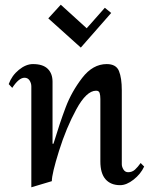

<svg xmlns="http://www.w3.org/2000/svg" viewBox="-20 -781 648 815"><path d="M497 -398V-367V-84Q497 -73 504 -61.5Q511 -50 524 -50Q541 -50 553 -61Q565 -72 577 -89L592 -74Q577 -42 547 -18.5Q517 5 490 5Q450 5 428 -20Q406 -45 406 -96V-361Q406 -376 403 -386Q400 -396 388 -396Q347 -396 304 -317Q261 -238 230.5 -140.5Q200 -43 200 -12L113 14V-414Q113 -428 105.5 -439.5Q98 -451 84 -451Q60 -451 32 -408L17 -424Q30 -460 60 -484.5Q90 -509 120 -509Q162 -509 182.5 -489Q203 -469 203 -434V-171H207Q234 -260 259 -326Q284 -392 329 -450.5Q374 -509 433 -509Q473 -509 485 -479.5Q497 -450 497 -398ZM348 -661 425 -748 452 -726 323 -579 185 -703 238 -761Z"/></svg>

Font: Amita
Style: Regular
Weight: 400
Designer: Eduardo Rodriguez Tunni, Modular Infotech, Brian J. Bonislawsky
Foundry: Eduardo Rodriguez Tunni, Modular Infotech, Brian J. Bonislawsky
Version: Version 1.004